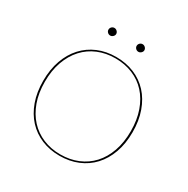

<svg xmlns="http://www.w3.org/2000/svg" viewBox="-191 -1028 1178 1204"><g transform="rotate(30 398.5 -426.5)"><path d="M325 -832Q325 -821.5 316.2 -813.2Q307.5 -805 297 -805Q285.5 -805 277.2 -813.2Q269 -821.5 269 -832Q269 -843.5 277.2 -851.8Q285.5 -860 297 -860Q307.5 -860 316.2 -851.8Q325 -843.5 325 -832ZM529 -832Q529 -821.5 520.2 -813.2Q511.5 -805 501 -805Q489.5 -805 481.2 -813.2Q473 -821.5 473 -832Q473 -843.5 481.2 -851.8Q489.5 -860 501 -860Q511.5 -860 520.2 -851.8Q529 -843.5 529 -832ZM722 -350Q722 -267 698.2 -201Q674.5 -135 631.8 -88.8Q589 -42.5 529.5 -17.8Q470 7 398 7Q326.5 7 267.2 -17.8Q208 -42.5 165.2 -88.8Q122.5 -135 98.8 -201Q75 -267 75 -350Q75 -432.5 98.8 -498.8Q122.5 -565 165.2 -611.5Q208 -658 267.2 -683Q326.5 -708 398 -708Q470 -708 529.5 -683.2Q589 -658.5 631.8 -612Q674.5 -565.5 698.2 -499.2Q722 -433 722 -350ZM709 -350Q709 -431.5 686.2 -496Q663.5 -560.5 622.5 -605.5Q581.5 -650.5 524.2 -674.2Q467 -698 398 -698Q330 -698 273 -674.2Q216 -650.5 174.8 -605.5Q133.5 -560.5 110.2 -496Q87 -431.5 87 -350Q87 -268.5 110.2 -204.2Q133.5 -140 174.8 -95.2Q216 -50.5 273 -26.8Q330 -3 398 -3Q467 -3 524.2 -26.8Q581.5 -50.5 622.5 -95.2Q663.5 -140 686.2 -204.2Q709 -268.5 709 -350Z"/></g></svg>

Font: Lato TR Hairline
Style: Regular
Weight: 250
Designer: Lukasz Dziedzic
Foundry: Lukasz Dziedzic
Version: Version 1.104 2013